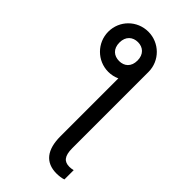

<svg xmlns="http://www.w3.org/2000/svg" viewBox="-290 -839 1121 1121"><g transform="rotate(45 270.0 -278.5)"><path d="M55.4 -595.2C55.4 -504.3 129.3 -429 221.6 -429C245.7 -429 268.8 -434.3 289.8 -443.9V34.1C289.8 144.9 335.2 204.5 427.6 204.5C444.6 204.5 470.2 201.7 484.4 196V119.3C474.4 122.2 461.6 123.6 453.1 123.6C410.5 123.6 387.8 100.9 387.8 34.1V-595.2C387.8 -687.5 312.5 -760.7 221.6 -760.7C129.3 -760.7 55.4 -687.5 55.4 -595.2ZM221.6 -518.5C179 -518.5 146.3 -544 146.3 -596.6C146.3 -647.7 179 -674.7 221.6 -674.7C262.8 -674.7 295.5 -647.7 295.5 -596.6C295.5 -544 262.8 -518.5 221.6 -518.5Z"/></g></svg>

Font: Karasuma Gothic
Style: Regular
Weight: 400
Designer: Rasmus Andersson, Ryoko Nishizuka
Foundry: Genbu
Version: Version 1.00